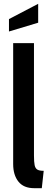

<svg xmlns="http://www.w3.org/2000/svg" viewBox="-20 -976 268 1006"><path d="M49 -116V-750H158V-161Q158 -127 161.5 -110.5Q165 -94 175.5 -87.5Q186 -81 209 -81L199 10H159Q104 10 76.5 -24.5Q49 -59 49 -116ZM27 -876 180 -956V-857L27 -811Z"/></svg>

Font: Cabin Condensed SemiBold
Style: Regular
Weight: 600
Width: 3
Designer: Pablo Impallari
Foundry: Pablo Impallari. http://www.impallari.com Igino Marini. http://www.ikern.com
Version: Version 2.200